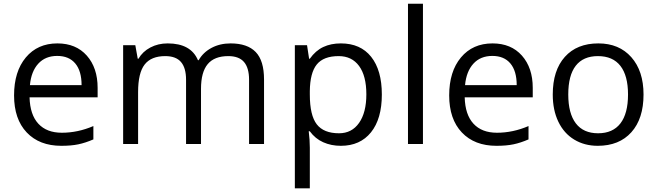

<svg xmlns="http://www.w3.org/2000/svg" viewBox="-20 -780 3562 1040"><path d="M312 9.8Q193.4 9.8 124.8 -62.5Q56.2 -134.8 56.2 -263.2Q56.2 -392.6 119.9 -468.8Q183.6 -544.9 291 -544.9Q391.6 -544.9 450.2 -478.8Q508.8 -412.6 508.8 -304.2V-252.9H140.1Q142.6 -158.7 187.7 -109.9Q232.9 -61 314.9 -61Q401.4 -61 485.8 -97.2V-24.9Q442.9 -6.3 404.5 1.7Q366.2 9.8 312 9.8ZM290 -477.1Q225.6 -477.1 187.3 -435.1Q148.9 -393.1 142.1 -318.8H421.9Q421.9 -395.5 387.7 -436.3Q353.5 -477.1 290 -477.1Z M1329.1 0V-348.1Q1329.1 -412.1 1301.8 -444.1Q1274.4 -476.1 1216.8 -476.1Q1141.1 -476.1 1105 -432.6Q1068.8 -389.2 1068.8 -298.8V0H987.8V-348.1Q987.8 -412.1 960.4 -444.1Q933.1 -476.1 875 -476.1Q798.8 -476.1 763.4 -430.4Q728 -384.8 728 -280.8V0H647V-535.2H712.9L726.1 -461.9H730Q752.9 -501 794.7 -522.9Q836.4 -544.9 888.2 -544.9Q1013.7 -544.9 1052.2 -454.1H1056.2Q1080.1 -496.1 1125.5 -520.5Q1170.9 -544.9 1229 -544.9Q1319.8 -544.9 1365 -498.3Q1410.2 -451.7 1410.2 -349.1V0Z M1826.2 9.8Q1773.9 9.8 1730.7 -9.5Q1687.5 -28.8 1658.2 -68.8H1652.3Q1658.2 -22 1658.2 20V240.2H1577.1V-535.2H1643.1L1654.3 -461.9H1658.2Q1689.5 -505.9 1731 -525.4Q1772.5 -544.9 1826.2 -544.9Q1932.6 -544.9 1990.5 -472.2Q2048.3 -399.4 2048.3 -268.1Q2048.3 -136.2 1989.5 -63.2Q1930.7 9.8 1826.2 9.8ZM1814.5 -476.1Q1732.4 -476.1 1695.8 -430.7Q1659.2 -385.3 1658.2 -286.1V-268.1Q1658.2 -155.3 1695.8 -106.7Q1733.4 -58.1 1816.4 -58.1Q1885.7 -58.1 1925 -114.3Q1964.4 -170.4 1964.4 -269Q1964.4 -369.1 1925 -422.6Q1885.7 -476.1 1814.5 -476.1Z M2271 0H2189.9V-759.8H2271Z M2668.9 9.8Q2550.3 9.8 2481.7 -62.5Q2413.1 -134.8 2413.1 -263.2Q2413.1 -392.6 2476.8 -468.8Q2540.5 -544.9 2647.9 -544.9Q2748.5 -544.9 2807.1 -478.8Q2865.7 -412.6 2865.7 -304.2V-252.9H2497.1Q2499.5 -158.7 2544.7 -109.9Q2589.8 -61 2671.9 -61Q2758.3 -61 2842.8 -97.2V-24.9Q2799.8 -6.3 2761.5 1.7Q2723.1 9.8 2668.9 9.8ZM2647 -477.1Q2582.5 -477.1 2544.2 -435.1Q2505.9 -393.1 2499 -318.8H2778.8Q2778.8 -395.5 2744.6 -436.3Q2710.4 -477.1 2647 -477.1Z M3465.8 -268.1Q3465.8 -137.2 3399.9 -63.7Q3334 9.8 3217.8 9.8Q3146 9.8 3090.3 -23.9Q3034.7 -57.6 3004.4 -120.6Q2974.1 -183.6 2974.1 -268.1Q2974.1 -398.9 3039.6 -471.9Q3105 -544.9 3221.2 -544.9Q3333.5 -544.9 3399.7 -470.2Q3465.8 -395.5 3465.8 -268.1ZM3058.1 -268.1Q3058.1 -165.5 3099.1 -111.8Q3140.1 -58.1 3219.7 -58.1Q3299.3 -58.1 3340.6 -111.6Q3381.8 -165 3381.8 -268.1Q3381.8 -370.1 3340.6 -423.1Q3299.3 -476.1 3218.8 -476.1Q3139.2 -476.1 3098.6 -423.8Q3058.1 -371.6 3058.1 -268.1Z"/></svg>

Font: f05544669
Style: Regular
Weight: 400
Foundry: Ascender Corporation
Version: Version 1.10